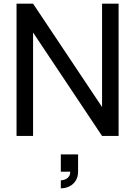

<svg xmlns="http://www.w3.org/2000/svg" viewBox="-20 -740 736 1045"><path d="M160 0H70V-720H160L535.5 -157.5V-720H625.5V0H535.5L160 -563ZM311 241.5Q320 241.5 332 237.5Q344 233.5 353.2 223Q362.5 212.5 362 194.5H311V100.5H405V194.5Q405 222.5 392.2 243Q379.5 263.5 358 274.2Q336.5 285 311 285Z"/></svg>

Font: CCSD_manrope Medium
Style: Regular
Weight: 500
Designer: Mikhail Sharanda
Foundry: Mikhail Sharanda
Version: Version 4.503